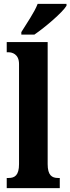

<svg xmlns="http://www.w3.org/2000/svg" viewBox="-20 -979 366 999"><path d="M91 -812V-799H159C216 -838 305 -914 326 -949V-959H176C159 -914 117 -855 91 -812ZM15 0H291V-53H282C250 -53 228 -67 228 -125V-760H15V-707H25C41 -707 79 -699 79 -646V-125C79 -67 57 -53 25 -53H15Z"/></svg>

Font: Noto Serif Sinhala ExtraCondensed ExtraBold
Style: Regular
Weight: 800
Width: 2
Designer: Jelle Bosma - Monotype Design Team
Foundry: Monotype Imaging Inc.
Version: Version 2.007